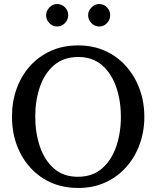

<svg xmlns="http://www.w3.org/2000/svg" viewBox="-20 -911 771 947"><path d="M691.9 -335Q691.9 -262.2 668.7 -198.7Q645.5 -135.3 602.5 -86.9Q559.6 -38.6 499.5 -11.2Q439.5 16.1 366.2 16.1Q268.1 16.1 194.6 -30Q121.1 -76.2 80.1 -155.8Q39.1 -235.4 39.1 -335.9Q39.1 -409.2 61.8 -472.7Q84.5 -536.1 127.4 -584.5Q170.4 -632.8 230.5 -659.9Q290.5 -687 365.2 -687Q439.5 -687 499.5 -659.7Q559.6 -632.3 602.5 -583.7Q645.5 -535.2 668.7 -471.4Q691.9 -407.7 691.9 -335ZM576.2 -334Q576.2 -415.5 552.7 -482.7Q529.3 -549.8 482.7 -589.8Q436 -629.9 366.2 -629.9Q293.9 -629.9 246.8 -589.6Q199.7 -549.3 176.8 -482.4Q153.8 -415.5 153.8 -335.9Q153.8 -255.9 176.8 -188.2Q199.7 -120.6 246.3 -79.8Q293 -39.1 363.8 -39.1Q436 -39.1 482.9 -79.8Q529.8 -120.6 553 -187.7Q576.2 -254.9 576.2 -334ZM523.4 -836.4Q523.4 -814 507.8 -797.1Q492.2 -780.3 469.7 -780.3Q447.3 -780.3 430.9 -797.1Q414.6 -814 414.6 -836.4Q414.6 -857.4 431.2 -874.3Q447.8 -891.1 469.7 -891.1Q492.2 -891.1 507.8 -874.5Q523.4 -857.9 523.4 -836.4ZM316.4 -836.4Q316.4 -814 300.3 -797.1Q284.2 -780.3 261.7 -780.3Q239.7 -780.3 223.6 -796.9Q207.5 -813.5 207.5 -835.4Q207.5 -856.9 223.6 -874Q239.7 -891.1 261.7 -891.1Q284.2 -891.1 300.3 -875Q316.4 -858.9 316.4 -836.4Z"/></svg>

Font: Charis
Style: Regular
Weight: 400
Designer: Walt Agee, Miriam Martin, Annie Olsen, Victor Gaultney, Lorna Priest, Alan Ward, Bob Hallissy, Martin Hosken, Sharon Cor
Foundry: SIL Global
Version: Version 7.000